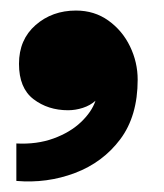

<svg xmlns="http://www.w3.org/2000/svg" viewBox="-20 -199 310 364"><path d="M11 144V73Q50 75 81.5 63.5Q113 52 133.5 32.5Q154 13 161 -8Q151 1 137 5.5Q123 10 109 10Q71 10 43.5 -11Q16 -32 16 -78Q16 -124 47.5 -151.5Q79 -179 124 -179Q159 -179 185.5 -160Q212 -141 226.5 -111Q241 -81 241 -48Q241 21 208 65Q175 109 122 129Q69 149 11 144Z"/></svg>

Font: Parkinsans
Style: Bold
Weight: 700
Designer: Red Stone, Indian Type Foundry
Foundry: Indian Type Foundry
Version: Version 1.000